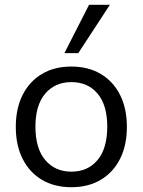

<svg xmlns="http://www.w3.org/2000/svg" viewBox="-20 -773 596 802"><path d="M278 9Q207 9 155 -22Q103 -53 74.5 -109.5Q46 -166 46 -243Q46 -320 74.5 -376.5Q103 -433 155 -464Q207 -495 278 -495Q349 -495 401 -464Q453 -433 481.5 -376.5Q510 -320 510 -243Q510 -166 481.5 -109.5Q453 -53 401 -22Q349 9 278 9ZM278 -56Q347 -56 387.5 -104.5Q428 -153 428 -244Q428 -334 387.5 -382Q347 -430 278 -430Q210 -430 169 -382Q128 -334 128 -244Q128 -153 169 -104.5Q210 -56 278 -56ZM249 -551 352 -753H439L307 -551Z"/></svg>

Font: Nunito Sans 12pt ExtraLight 12pt
Style: Regular
Weight: 400
Version: Version 3.101;gftools[0.9.27]